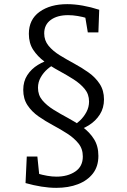

<svg xmlns="http://www.w3.org/2000/svg" viewBox="-20 -726 610 925"><path d="M251 179Q217 179 179.5 173Q142 167 103 156L109 28H160L170 125L161 110Q185 117 208 121Q231 125 252 125Q306 125 342.5 100.5Q379 76 379 28Q379 -9 358 -35Q337 -61 304.5 -82Q272 -103 235.5 -122.5Q199 -142 166 -165Q133 -188 112.5 -219Q92 -250 92 -293Q92 -334 111.5 -364Q131 -394 163 -413.5Q195 -433 232 -442L247 -418Q228 -410 208.5 -393Q189 -376 176 -353Q163 -330 163 -303Q163 -268 184 -243Q205 -218 238 -197.5Q271 -177 308.5 -157Q346 -137 379 -113Q412 -89 433 -55.5Q454 -22 454 25Q454 76 427.5 110Q401 144 355.5 161.5Q310 179 251 179ZM337 -92 328 -117Q346 -127 365 -145Q384 -163 396.5 -186.5Q409 -210 409 -237Q409 -272 388 -297.5Q367 -323 334 -344Q301 -365 264 -385Q227 -405 194 -429.5Q161 -454 140 -486Q119 -518 119 -563Q119 -632 170.5 -669Q222 -706 304 -706Q339 -706 378.5 -699Q418 -692 458 -679L454 -570H403L389 -654L401 -638Q378 -645 354 -649Q330 -653 308 -653Q256 -653 224.5 -630Q193 -607 193 -565Q193 -531 214 -505.5Q235 -480 267.5 -460Q300 -440 337 -420Q374 -400 407 -376.5Q440 -353 460.5 -321.5Q481 -290 481 -247Q481 -206 461 -174.5Q441 -143 408 -122.5Q375 -102 337 -92Z"/></svg>

Font: Bitter Thin
Style: Regular
Weight: 400
Version: Version 3.021